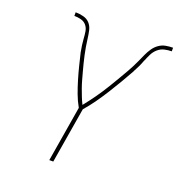

<svg xmlns="http://www.w3.org/2000/svg" viewBox="-133 -844 885 954"><g transform="rotate(20 310.0 -367.5)"><path d="M233 0 282 -294Q265 -324 253 -356.5Q241 -389 231 -422.5Q221 -456 212.5 -490Q204 -524 196 -558V-559Q193 -575 190.5 -592Q188 -609 187 -626V-627Q186 -645 183 -663Q180 -681 169 -694Q158 -707 140.5 -711.5Q123 -716 105 -716V-735Q126 -735 147 -729.5Q168 -724 181 -709Q194 -694 198.5 -673.5Q203 -653 205.5 -632Q208 -611 211.5 -590.5Q215 -570 219.5 -549.5Q224 -529 229 -509Q234 -489 239.5 -469Q245 -449 250.5 -429Q256 -409 263 -389.5Q270 -370 277.5 -351Q285 -332 294 -314Q307 -330 319 -346Q331 -362 342.5 -378Q354 -394 365 -411Q376 -428 386.5 -445Q397 -462 407 -479Q417 -496 427 -513Q437 -530 447 -547.5Q457 -565 466 -582.5Q475 -600 483 -618Q491 -636 499 -653.5Q507 -671 518.5 -688Q530 -705 546.5 -716.5Q563 -728 582 -731.5Q601 -735 620 -735V-716Q601 -716 582 -711.5Q563 -707 548 -694Q533 -681 524 -663Q515 -645 508 -627L507 -626Q501 -609 493 -592Q485 -575 476 -559V-558Q457 -524 437 -490Q417 -456 396 -422.5Q375 -389 352 -356.5Q329 -324 303 -294L254 0Z"/></g></svg>

Font: Iosevka SS04 Thin Extended
Style: Italic
Weight: 100
Width: 7
Italic angle: -9°
Monospace: yes
Designer: Belleve Invis
Foundry: Belleve Invis
Version: Version 19.0.0; ttfautohint (v1.8.4)